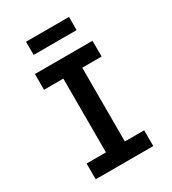

<svg xmlns="http://www.w3.org/2000/svg" viewBox="-220 -1046 1040 1161"><g transform="rotate(-30 300.0 -465.5)"><path d="M99 0V-110H234V-625H99V-735H501V-625H366V-110H501V0ZM150 -839V-931H450V-839Z"/></g></svg>

Font: Iosevka Curly Slab XBdEx
Style: Regular
Weight: 800
Width: 7
Monospace: yes
Designer: Belleve Invis
Foundry: Belleve Invis
Version: Version 11.0.0; ttfautohint (v1.8.3)